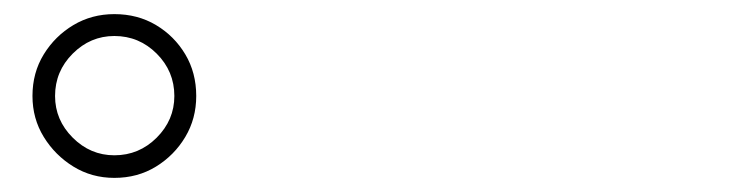

<svg xmlns="http://www.w3.org/2000/svg" viewBox="-20 -863 1040 272"><path d="M26 -727Q26 -760 42 -786Q58 -812 84 -827.5Q110 -843 142 -843Q175 -843 201 -827.5Q227 -812 242.5 -786Q258 -760 258 -727Q258 -695 242.5 -669Q227 -643 201 -627Q175 -611 142 -611Q110 -611 84 -627Q58 -643 42 -669Q26 -695 26 -727ZM58 -727Q58 -693 83 -668Q108 -643 142 -643Q177 -643 202 -668Q227 -693 227 -727Q227 -762 202 -787Q177 -812 142 -812Q108 -812 83 -787Q58 -762 58 -727Z"/></svg>

Font: Early Summer Mincho Light
Style: Regular
Weight: 300
Designer: GuiWonder
Version: Version 1.002